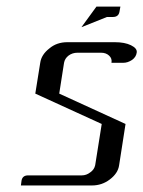

<svg xmlns="http://www.w3.org/2000/svg" viewBox="-20 -567 438 587"><path d="M43.9 0 45.9 -15.1Q48.8 -30.8 65.9 -30.8H230Q244.1 -30.8 255.9 -40Q268.1 -48.3 271 -62L291 -188L87.9 -280.8L103 -375Q106.4 -399.9 130.9 -418.9Q153.3 -438 186 -438H331.1Q361.3 -438 380.4 -428.7Q400.4 -418.9 397.9 -405.8Q396 -392.6 383.8 -383.8Q370.6 -375 356.9 -375H320.8Q323.2 -388.2 313.5 -397Q304.2 -405.8 289.1 -405.8H216.8Q201.2 -405.8 189.5 -397Q178.2 -388.2 175.8 -375L161.1 -280.8L363.8 -188L344.2 -62Q340.8 -37.1 315.4 -18.1Q291.5 0 261.2 0ZM229 -483.9 274.9 -546.9H348.1L345.2 -530.8Q342.3 -515.1 325.2 -515.1H307.1Z"/></svg>

Font: Hhenum
Style: Italic
Weight: 400
Designer: T. Christopher White
Version: Version 1.0